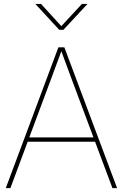

<svg xmlns="http://www.w3.org/2000/svg" viewBox="-20 -972 635 992"><path d="M9.8 0H33.7L123 -239.7H471.2L561 0H585L312.5 -727.5H281.7ZM191.9 -951.7H163.1V-951.2L286.1 -817.9H307.6L431.6 -951.2V-951.7H403.3L296.9 -836.9ZM131.3 -262.2 243.7 -563.5 296.9 -707.5 350.1 -563.5 462.9 -262.2Z"/></svg>

Font: Raveo Display Display Thin
Style: Regular
Weight: 100
Designer: Jakub Foglar, Rasmus Andersson (Inter)
Foundry: Jakubfoglar.com
Version: Version 1.100;Glyphs 3.2.3 (3260)